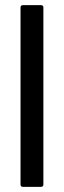

<svg xmlns="http://www.w3.org/2000/svg" viewBox="-20 -728 250 748"><path d="M60 -9V-699Q60 -708 70 -708H139Q149 -708 149 -699V-9Q149 0 139 0H70Q60 0 60 -9Z"/></svg>

Font: Glory Thin Medium
Style: Regular
Weight: 500
Version: Version 1.011